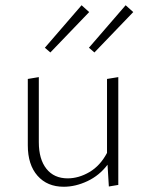

<svg xmlns="http://www.w3.org/2000/svg" viewBox="-20 -708 556 732"><path d="M431 -414V-3L395 3L390 -80Q359 -39 313.5 -17.5Q268 4 223 4Q160 4 123 -38Q86 -80 86 -154V-407L128 -414V-166Q128 -101 157 -64.5Q186 -28 238 -28Q280 -28 321 -52Q362 -76 388 -125V-407ZM151 -526 291 -688 320 -662 172 -508ZM319 -526 459 -688 488 -662 340 -508Z"/></svg>

Font: Ysabeau Light
Style: Regular
Weight: 300
Designer: Christian Thalmann (Catharsis Fonts)
Version: Version 0.003